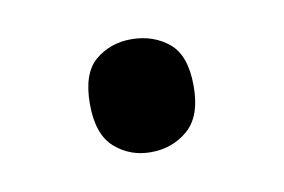

<svg xmlns="http://www.w3.org/2000/svg" viewBox="-33 -465 334 226"><g transform="rotate(-10 134.0 -352.5)"><path d="M72 -353Q72 -390 90 -405Q108 -420 133 -420Q159 -420 177.5 -405Q196 -390 196 -353Q196 -317 177.5 -301Q159 -285 133 -285Q108 -285 90 -301Q72 -317 72 -353Z"/></g></svg>

Font: Noto Sans Modi
Style: Regular
Weight: 400
Designer: Monotype Design Team
Foundry: Monotype Imaging Inc.
Version: Version 2.003; ttfautohint (v1.8.4.7-5d5b)